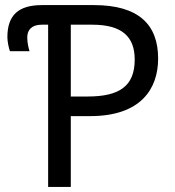

<svg xmlns="http://www.w3.org/2000/svg" viewBox="-20 -734 689 754"><path d="M169 0H258V-278H334C534 -278 601 -386 601 -504C601 -637 525 -714 349 -714H145C52 -714 9 -674 9 -588C9 -572 14 -547 19 -533H96C93 -542 87 -565 87 -587C87 -617 105 -637 144 -637H169ZM258 -355V-637H342C457 -637 509 -592 509 -500C509 -395 448 -355 324 -355Z"/></svg>

Font: Noto Sans Thai
Style: Regular
Weight: 400
Designer: Monotype Design Team
Foundry: Monotype Imaging Inc.
Version: Version 1.901